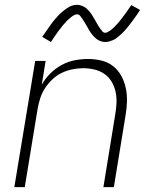

<svg xmlns="http://www.w3.org/2000/svg" viewBox="-20 -771 640 791"><path d="M39 0 125 -520H168L152 -422Q166 -447 187 -468Q208 -489 233.5 -503Q259 -517 287 -522.5Q315 -528 342 -528Q371 -528 398 -521.5Q425 -515 446 -498.5Q467 -482 480 -458Q493 -434 498.5 -407Q504 -380 503 -351.5Q502 -323 497 -294L449 0H406L455 -301Q459 -324 460 -347.5Q461 -371 456 -393.5Q451 -416 439.5 -435Q428 -454 410 -466.5Q392 -479 369.5 -484.5Q347 -490 323 -490Q301 -490 278.5 -485.5Q256 -481 235 -471Q214 -461 196.5 -444.5Q179 -428 166 -408.5Q153 -389 146 -367Q139 -345 135 -323L82 0ZM414 -598Q406 -598 399 -600Q392 -602 385.5 -605.5Q379 -609 374 -613.5Q369 -618 364 -623.5Q359 -629 355 -634.5Q351 -640 347.5 -646Q344 -652 340.5 -658.5Q337 -665 333 -671.5Q329 -678 325 -684.5Q321 -691 317.5 -696Q314 -701 309.5 -706.5Q305 -712 297 -712Q293 -712 288.5 -710Q284 -708 280.5 -706Q277 -704 273 -700.5Q269 -697 264.5 -693Q260 -689 257.5 -687Q255 -685 252.5 -682Q250 -679 247.5 -676Q245 -673 242 -670Q239 -667 236.5 -663.5Q234 -660 231 -656Q228 -652 224.5 -648Q221 -644 218 -639.5Q215 -635 211.5 -630Q208 -625 204.5 -620Q201 -615 197.5 -609.5Q194 -604 190 -598L154 -619Q160 -628 166 -636.5Q172 -645 177.5 -653Q183 -661 188 -668Q193 -675 198 -681.5Q203 -688 208 -693.5Q213 -699 217.5 -704Q222 -709 227 -714Q232 -719 239 -724.5Q246 -730 252 -734.5Q258 -739 265.5 -743Q273 -747 281 -749Q289 -751 297 -751Q305 -751 312 -749Q319 -747 325.5 -743.5Q332 -740 337 -735.5Q342 -731 347 -725.5Q352 -720 356 -714Q360 -708 363.5 -702Q367 -696 370.5 -690Q374 -684 378 -677Q382 -670 385.5 -664Q389 -658 393 -653Q397 -648 401.5 -642Q406 -636 414 -636Q418 -636 422.5 -638.5Q427 -641 430.5 -643Q434 -645 438 -648Q442 -651 446.5 -655.5Q451 -660 453 -662Q455 -664 457.5 -667Q460 -670 463 -672.5Q466 -675 468.5 -678.5Q471 -682 474 -685.5Q477 -689 480 -693Q483 -697 486 -701Q489 -705 492.5 -709.5Q496 -714 499.5 -719Q503 -724 506.5 -729Q510 -734 513.5 -739.5Q517 -745 521 -750L557 -730Q551 -720 545 -711.5Q539 -703 533.5 -695.5Q528 -688 523 -681Q518 -674 512.5 -667.5Q507 -661 502.5 -655Q498 -649 493 -644Q488 -639 483.5 -634.5Q479 -630 472 -624Q465 -618 459 -613.5Q453 -609 445 -605.5Q437 -602 429.5 -600Q422 -598 414 -598Z"/></svg>

Font: Iosevka SS04 XLt Ex Obl
Style: Regular
Weight: 200
Width: 7
Italic angle: -9°
Monospace: yes
Designer: Belleve Invis
Foundry: Belleve Invis
Version: Version 19.0.0; ttfautohint (v1.8.4)